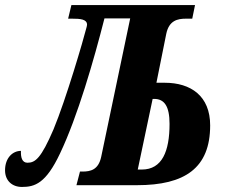

<svg xmlns="http://www.w3.org/2000/svg" viewBox="-56 -734 895 761"><path d="M31 7C82 7 126 -7 182 -126C252 -273 316 -496 358 -661H460L345 -112C334 -61 303 -54 271 -54H261L247 0H487C677 0 777 -68 777 -237C777 -354 700 -406 597 -406H564L603 -600C614 -653 648 -660 681 -660H706L717 -714H227L214 -660H230C262 -660 289 -658 289 -636C289 -632 287 -626 286 -622C275 -578 206 -341 156 -221C107 -107 84 -89 53 -89C31 -89 26 -111 27 -136C-6 -136 -36 -108 -36 -59C-36 -18 -8 7 31 7ZM490 -62 549 -342H555C596 -342 616 -312 616 -243C616 -135 587 -62 506 -62Z"/></svg>

Font: Noto Serif Condensed Extra
Style: Italic
Weight: 800
Width: 3
Italic angle: -12°
Designer: Monotype Design Team
Foundry: Monotype Imaging Inc.
Version: Version 1.901